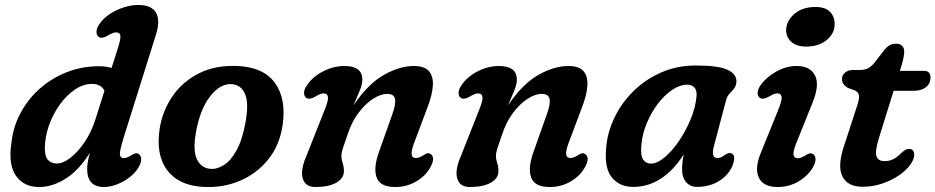

<svg xmlns="http://www.w3.org/2000/svg" viewBox="-20 -739 3756 771"><path d="M606.5 -600.5 476.5 -186.5Q460 -132.5 461.5 -118.2Q463 -104 477 -104Q489 -104 508.5 -116Q517 -121.5 524.2 -123.2Q531.5 -125 538.5 -119.5Q546.5 -113 547 -100Q547.5 -87 537.5 -69Q524.5 -46 501.2 -27.8Q478 -9.5 450.2 1.2Q422.5 12 397 12Q330 12 330 -61Q330 -85.5 341 -125.5Q297.5 -56 244.2 -22Q191 12 137 12Q75.5 12 44 -33.2Q12.5 -78.5 26 -166.5Q33 -230.5 63 -286.2Q93 -342 140.5 -383.8Q188 -425.5 248.5 -449.2Q309 -473 377.5 -473Q405 -473 428 -466L454 -547.5Q465 -582 463.5 -595.5Q462 -609 445.5 -609Q433.5 -609 411.5 -595.5Q389.5 -582.5 377 -590.5Q368 -596.5 367.5 -610.2Q367 -624 377.5 -640Q400.5 -675 446.2 -697Q492 -719 536.5 -719Q587.5 -719 606 -688.8Q624.5 -658.5 606.5 -600.5ZM160 -141.5Q160 -110 173.2 -96.2Q186.5 -82.5 207.5 -82.5Q234 -82.5 264.2 -106.5Q294.5 -130.5 320.8 -170Q347 -209.5 362 -256L399.5 -374.5Q386 -402 349 -402Q314 -402 280.2 -379Q246.5 -356 219.2 -317.8Q192 -279.5 176 -233.5Q160 -187.5 160 -141.5Z M935 -474Q1038.5 -469 1084.2 -405.8Q1130 -342.5 1115 -237.5Q1103.5 -156.5 1057.5 -99.2Q1011.5 -42 943.2 -13Q875 16 796.5 11.5Q698 6.5 651.2 -56Q604.5 -118.5 621.5 -224.5Q633 -294.5 672.8 -352.8Q712.5 -411 778.8 -444.5Q845 -478 935 -474ZM824.5 -61Q850.5 -58.5 878.5 -75.8Q906.5 -93 930 -135.5Q953.5 -178 966.5 -251Q979.5 -326 964 -361.8Q948.5 -397.5 912 -401Q865 -405 823.8 -352Q782.5 -299 766.5 -205.5Q754 -133 771.2 -98.5Q788.5 -64 824.5 -61Z M1210.5 -345.5Q1201.5 -351.5 1201 -365.2Q1200.5 -379 1211.5 -395Q1234.5 -430.5 1277 -452.2Q1319.5 -474 1363 -474Q1435 -474 1435 -419Q1435 -399.5 1424.5 -375Q1414 -350.5 1399.5 -316Q1458.5 -403 1522 -438.5Q1585.5 -474 1642 -474Q1685.5 -474 1703.2 -452.5Q1721 -431 1718 -392.8Q1715 -354.5 1695.5 -305L1642.5 -164Q1620 -104.5 1649.5 -104.5Q1663 -104.5 1681 -116Q1689.5 -122 1696.2 -123.5Q1703 -125 1710.5 -119.5Q1728.5 -105.5 1709.5 -69.5Q1690 -33 1651.5 -10.5Q1613 12 1567 12Q1506.5 12 1492.5 -26.2Q1478.5 -64.5 1502 -129.5L1555.5 -280.5Q1570.5 -322 1566.2 -342Q1562 -362 1534.5 -362Q1509 -362 1478.5 -342.5Q1448 -323 1420.5 -287Q1393 -251 1376.5 -201Q1362 -160.5 1356.5 -142.8Q1351 -125 1351 -112.5Q1351 -99 1356 -84.2Q1361 -69.5 1361 -51.5Q1361 -22.5 1330 -5.2Q1299 12 1246.5 12Q1206 12 1195.8 -22Q1185.5 -56 1210.5 -113L1282.5 -295Q1299 -334.5 1297 -349.2Q1295 -364 1278.5 -364Q1267 -364 1245 -350.5Q1223 -338 1210.5 -345.5Z M1831 -345.5Q1822 -351.5 1821.5 -365.2Q1821 -379 1832 -395Q1855 -430.5 1897.5 -452.2Q1940 -474 1983.5 -474Q2055.5 -474 2055.5 -419Q2055.5 -399.5 2045 -375Q2034.5 -350.5 2020 -316Q2079 -403 2142.5 -438.5Q2206 -474 2262.5 -474Q2306 -474 2323.8 -452.5Q2341.5 -431 2338.5 -392.8Q2335.5 -354.5 2316 -305L2263 -164Q2240.5 -104.5 2270 -104.5Q2283.5 -104.5 2301.5 -116Q2310 -122 2316.8 -123.5Q2323.5 -125 2331 -119.5Q2349 -105.5 2330 -69.5Q2310.5 -33 2272 -10.5Q2233.5 12 2187.5 12Q2127 12 2113 -26.2Q2099 -64.5 2122.5 -129.5L2176 -280.5Q2191 -322 2186.8 -342Q2182.5 -362 2155 -362Q2129.5 -362 2099 -342.5Q2068.5 -323 2041 -287Q2013.5 -251 1997 -201Q1982.5 -160.5 1977 -142.8Q1971.5 -125 1971.5 -112.5Q1971.5 -99 1976.5 -84.2Q1981.5 -69.5 1981.5 -51.5Q1981.5 -22.5 1950.5 -5.2Q1919.5 12 1867 12Q1826.5 12 1816.2 -22Q1806 -56 1831 -113L1903 -295Q1919.5 -334.5 1917.5 -349.2Q1915.5 -364 1899 -364Q1887.5 -364 1865.5 -350.5Q1843.5 -338 1831 -345.5Z M2847 -153Q2834 -104.5 2861 -104.5Q2870.5 -104.5 2877.5 -108.2Q2884.5 -112 2893 -118Q2908.5 -128.5 2919 -122.5Q2936 -113 2922 -75Q2907 -37.5 2868.8 -13Q2830.5 11.5 2779 11.5Q2752 11.5 2735.5 -7.2Q2719 -26 2719 -60.5Q2719 -73.5 2720.5 -87Q2722 -100.5 2725.5 -118.5Q2641.5 11.5 2522.5 11.5Q2468.5 11.5 2437.5 -25.8Q2406.5 -63 2414 -143.5Q2418.5 -205.5 2446.5 -264.8Q2474.5 -324 2522.5 -371.8Q2570.5 -419.5 2634.5 -447.8Q2698.5 -476 2774 -476Q2866.5 -476 2903.2 -458Q2940 -440 2937 -408Q2935 -391.5 2926.5 -381.5Q2918 -371.5 2909 -362.2Q2900 -353 2896 -338ZM2555.5 -157.5Q2551.5 -115 2562.5 -98.5Q2573.5 -82 2593.5 -82Q2619 -82 2649.5 -107.8Q2680 -133.5 2707.8 -174.8Q2735.5 -216 2754.5 -263Q2773.5 -310 2777 -353Q2779 -375.5 2768.8 -387.2Q2758.5 -399 2740.5 -399Q2710.5 -399 2679.5 -378.2Q2648.5 -357.5 2622 -322.8Q2595.5 -288 2577.5 -245Q2559.5 -202 2555.5 -157.5Z M3217.5 -552Q3177 -552 3156 -572.5Q3135 -593 3137 -622Q3139 -657 3171 -684Q3203 -711 3255 -711Q3296 -711 3314.8 -689.8Q3333.5 -668.5 3331.5 -636.5Q3329.5 -602 3298 -577Q3266.5 -552 3217.5 -552ZM3178.5 -166.5Q3164.5 -132.5 3166.5 -118Q3168.5 -103.5 3184.5 -103.5Q3196.5 -103.5 3216 -116Q3224.5 -121.5 3231.8 -123Q3239 -124.5 3246.5 -119Q3254.5 -113 3254.8 -99.8Q3255 -86.5 3245.5 -69Q3226 -34.5 3187.8 -11.2Q3149.5 12 3103 12Q3044.5 12 3026.8 -26.5Q3009 -65 3037.5 -131L3104 -295Q3120.5 -335 3118.8 -349.5Q3117 -364 3100.5 -364Q3093 -364 3085 -360.2Q3077 -356.5 3066.5 -350.5Q3044.5 -338 3032 -345.5Q3023 -351.5 3022.5 -365.2Q3022 -379 3033 -395Q3054.5 -427 3095.2 -450.5Q3136 -474 3179.5 -474Q3233.5 -474 3253 -435.5Q3272.5 -397 3241 -322Z M3414 -375.5 3385 -386Q3361 -399.5 3361 -422Q3361 -438 3373.8 -448Q3386.5 -458 3407 -458H3432.5Q3451 -458 3463.8 -463.8Q3476.5 -469.5 3491 -486.5L3532 -539.5Q3540 -549.5 3550.8 -556.5Q3561.5 -563.5 3577.5 -563.5Q3594 -563.5 3602.5 -555Q3611 -546.5 3611 -533Q3611 -510 3598.5 -470.5L3593.5 -454.5H3690Q3716.5 -454.5 3716.5 -428Q3716.5 -403 3698.2 -388.8Q3680 -374.5 3649.5 -374.5H3568.5L3509.5 -185Q3492.5 -129.5 3499.8 -110.8Q3507 -92 3531.5 -92Q3552 -92 3567.5 -100Q3583 -108 3601.5 -126.5Q3612 -135.5 3617.5 -138.2Q3623 -141 3630.5 -141Q3651 -141 3651 -117.5Q3651 -98.5 3634.5 -76.2Q3618 -54 3589 -34.2Q3560 -14.5 3522.5 -1.8Q3485 11 3443.5 11Q3382.5 11 3362 -32.2Q3341.5 -75.5 3372.5 -162.5L3419 -305.5Q3430 -336.5 3429.8 -351.8Q3429.5 -367 3414 -375.5Z"/></svg>

Font: Fraunces 9pt S100 SemiBold
Style: Italic
Weight: 600
Italic angle: -16°
Version: Version 1.000; ttfautohint (v1.8.3)